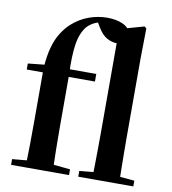

<svg xmlns="http://www.w3.org/2000/svg" viewBox="-90 -908 883 986"><g transform="rotate(10 351.5 -415.0)"><path d="M34.1 0V-29.9L147.4 -40.2H231.5L336.3 -29.9V0ZM109.1 0Q111.1 -58.2 111.7 -117.4Q112.4 -176.6 112.4 -234.8V-496.1H28.4V-527.5L159.5 -541.2L112.1 -516.1Q116.6 -583.2 129.5 -628.6Q142.4 -674 162.5 -705.4Q182.5 -736.8 206.1 -758.9Q247.4 -796 294.6 -813Q341.9 -830 390.8 -830Q436.6 -830 471.6 -814.6Q506.5 -799.1 515.7 -764Q514.7 -740.1 501.5 -724.7Q488.3 -709.4 458.9 -709.4Q434.8 -709.4 409.3 -722.9Q383.8 -736.4 361.5 -772.7L342.3 -804.8V-816.5H383.7V-806Q354.2 -801.4 331.7 -791.6Q309.3 -781.8 291.3 -763.1Q262 -727.9 252.3 -666.8Q242.6 -605.7 247.1 -504.4V-234.8Q247.1 -176.6 248.1 -117.4Q249.1 -58.2 250.8 0ZM180.6 -496.1V-535.7H384V-496.1ZM384.4 0V-29.9L491.9 -40.2H555.9L671.5 -29.9V0ZM456.7 0Q457.7 -35.1 458.2 -75.2Q458.7 -115.3 459.2 -156.4Q459.7 -197.6 459.7 -234.8V-783.4L586 -819L596.5 -810.5L594.2 -650.9V-234.8Q594.2 -197.6 594.7 -156.4Q595.2 -115.3 595.7 -75.2Q596.2 -35.1 597.2 0Z"/></g></svg>

Font: Noto Serif JP
Style: Regular
Weight: 200
Designer: Ryoko NISHIZUKA 西塚涼子 (kana & ideographs); Frank Grießhammer (Latin, Greek & Cyrillic); Wenlong ZHANG 张文龙 (bopomofo); San
Foundry: Adobe
Version: Version 2.001;hotconv 1.1.0;makeotfexe 2.6.0